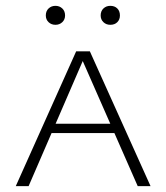

<svg xmlns="http://www.w3.org/2000/svg" viewBox="-20 -638 570 658"><path d="M34 0 241 -462H288L496 0H452L256 -446H271L78 0ZM135 -182 147 -214H376L391 -182ZM170 -553Q156 -553 146.5 -562Q137 -571 137 -585Q137 -600 146.5 -609Q156 -618 170 -618Q184 -618 193.5 -609Q203 -600 203 -585Q203 -571 193.5 -562Q184 -553 170 -553ZM358 -553Q344 -553 334.5 -562Q325 -571 325 -585Q325 -600 334.5 -609Q344 -618 358 -618Q373 -618 382 -609Q391 -600 391 -585Q391 -571 382 -562Q373 -553 358 -553Z"/></svg>

Font: Ysabeau SC ExtraLight
Style: Regular
Weight: 250
Designer: Christian Thalmann (Catharsis Fonts)
Version: Version 2.001;gftools[0.9.30]; featfreeze: smcp